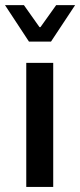

<svg xmlns="http://www.w3.org/2000/svg" viewBox="-28 -738 317 758"><path d="M131.8 -630.9 193.8 -717.8H268.6L173.3 -573.7H86.4L-8.3 -717.8H66.4L127.9 -630.9ZM75.7 0V-489.7H182.1V0Z"/></svg>

Font: Varta
Style: Bold
Weight: 700
Designer: Joana Correia, Viktoriya Grabowska, Eben Sorkin
Foundry: Sorkin Type
Version: Version 1.002; ttfautohint (v1.3) -l 8 -r 24 -G 200 -x 12 -H